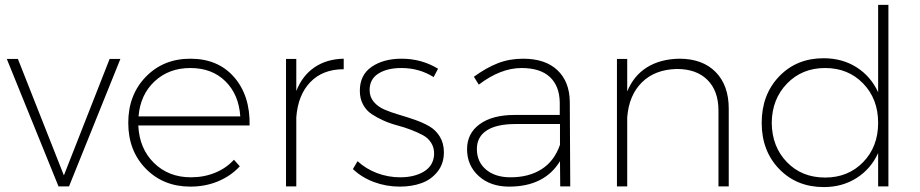

<svg xmlns="http://www.w3.org/2000/svg" viewBox="-20 -762 3761 785"><path d="M262.2 0H219.2L7.8 -521H53.2L241.2 -44.9L428.2 -521H472.2Z M758.3 -522Q871.6 -522 937.3 -446.5Q1002.9 -371.1 1000.5 -249H545.4Q549.8 -154.3 609.6 -95.7Q669.4 -37.1 760.7 -37.1Q814 -37.1 859.4 -55.7Q904.8 -74.2 936.5 -108.9L960.4 -82Q923.8 -42.5 871.8 -20.8Q819.8 1 758.3 1Q647.9 1 576.2 -72.3Q504.4 -145.5 504.4 -259.8Q504.4 -374 576.2 -448Q647.9 -522 758.3 -522ZM546.4 -286.1H962.4Q956.5 -375.5 901.6 -429.7Q846.7 -483.9 758.3 -483.9Q670.4 -483.9 612.1 -429.4Q553.7 -375 546.4 -286.1Z M1191.4 -521V-390.1Q1216.3 -453.1 1265.9 -486.8Q1315.4 -520.5 1385.3 -522V-479Q1299.8 -479 1249 -426.5Q1198.2 -374 1191.4 -282.2V0H1149.4V-521Z M1622.1 -522Q1703.6 -522 1771 -481L1752.9 -446.8Q1694.3 -483.9 1621.1 -483.9Q1563 -483.9 1527.1 -461.2Q1491.2 -438.5 1491.2 -394Q1491.2 -365.7 1508.1 -345.7Q1524.9 -325.7 1551.5 -314.2Q1578.1 -302.7 1610.6 -293.2Q1643.1 -283.7 1675.5 -272.5Q1708 -261.2 1734.6 -246.1Q1761.2 -231 1778.1 -203.6Q1794.9 -176.3 1794.9 -139.2Q1794.9 -92.8 1768.8 -60.1Q1742.7 -27.3 1703.1 -13.2Q1663.6 1 1614.3 1Q1559.1 1 1508.8 -17.8Q1458.5 -36.6 1422.9 -70.8L1441.9 -103Q1475.6 -71.8 1521.2 -54.4Q1566.9 -37.1 1616.2 -37.1Q1674.8 -37.1 1713.9 -61Q1752.9 -85 1754.9 -131.8Q1755.4 -158.2 1742.9 -178Q1730.5 -197.8 1709.2 -209.2Q1688 -220.7 1660.6 -231.2Q1633.3 -241.7 1604.5 -249.3Q1575.7 -256.8 1548.3 -269Q1521 -281.2 1499.3 -295.7Q1477.5 -310.1 1464.4 -334.5Q1451.2 -358.9 1451.2 -391.1Q1451.2 -455.6 1499.5 -488.8Q1547.9 -522 1622.1 -522Z M2270.5 0 2269.5 -103Q2206.1 1 2061.5 1Q1984.9 1 1937.3 -42.2Q1889.6 -85.4 1889.6 -151.9Q1889.6 -216.8 1941.4 -254.4Q1993.2 -292 2083.5 -292H2268.6V-342.8Q2267.6 -410.2 2228.3 -447Q2189 -483.9 2112.3 -483.9Q2026.9 -483.9 1937.5 -416L1917.5 -448.2Q1967.8 -484.9 2015.1 -503.4Q2062.5 -522 2118.7 -522Q2209.5 -522 2259 -475.1Q2308.6 -428.2 2309.6 -346.2L2311.5 0ZM2067.4 -37.1Q2142.1 -37.1 2194.1 -70.1Q2246.1 -103 2269.5 -169.9V-254.9H2087.4Q2010.7 -254.9 1970.2 -228.8Q1929.7 -202.6 1929.7 -152.8Q1929.7 -100.6 1967 -68.8Q2004.4 -37.1 2067.4 -37.1Z M2757.3 -522Q2852.5 -522 2906 -467.5Q2959.5 -413.1 2959.5 -317.9V0H2917.5V-310.1Q2917.5 -390.1 2872.6 -435.1Q2827.6 -480 2747.6 -480Q2657.7 -478 2604.5 -425.3Q2551.3 -372.6 2544.4 -282.2V0H2502.4V-521H2544.4V-388.2Q2570.8 -452.6 2625 -486.6Q2679.2 -520.5 2757.3 -522Z M3612.3 -742.2V0H3570.3V-136.2Q3540.5 -71.3 3482.2 -34.2Q3423.8 2.9 3348.1 2.9Q3237.3 2.9 3165.8 -71Q3094.2 -145 3094.2 -259.8Q3094.2 -375 3165.5 -449.5Q3236.8 -523.9 3347.2 -523.9Q3423.8 -523.9 3482.2 -486.8Q3540.5 -449.7 3570.3 -384.8V-742.2ZM3353.5 -36.1Q3447.8 -36.1 3509 -99.1Q3570.3 -162.1 3570.3 -259.8Q3570.3 -357.4 3509 -420.7Q3447.8 -483.9 3353.5 -483.9Q3259.3 -483.9 3197.8 -420.4Q3136.2 -356.9 3135.3 -259.8Q3136.2 -162.1 3197.3 -99.1Q3258.3 -36.1 3353.5 -36.1Z"/></svg>

Font: Montserrat Ultra Light
Style: Regular
Weight: 200
Designer: Julieta Ulanovsky
Foundry: Julieta Ulanovsky
Version: Version 3.001;PS 003.001;hotconv 1.0.70;makeotf.lib2.5.58329